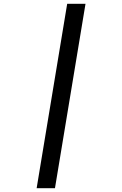

<svg xmlns="http://www.w3.org/2000/svg" viewBox="-20 -843 640 1006"><path d="M172 143 332 -823H428L268 143Z"/></svg>

Font: Iosevka Aile Medium Oblique
Style: Regular
Weight: 500
Italic angle: -9°
Designer: Belleve Invis
Foundry: Belleve Invis
Version: Version 31.1.0; ttfautohint (v1.8.4)